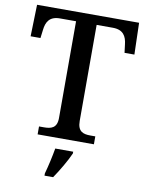

<svg xmlns="http://www.w3.org/2000/svg" viewBox="-100 -784 823 1075"><g transform="rotate(10 312.0 -246.5)"><path d="M151 0H471V-45H443C403 -45 370 -54 370 -115V-661H462C522 -661 540 -626 545 -582L551 -534H607L602 -714H22L17 -534H73L79 -582C84 -626 102 -661 161 -661H253V-111C253 -53 219 -45 179 -45H151ZM229 208V221H278C307 179 346 113 364 71V61H262C254 108 241 165 229 208Z"/></g></svg>

Font: Noto Serif Vithkuqi Medium
Style: Regular
Weight: 500
Version: Version 1.005